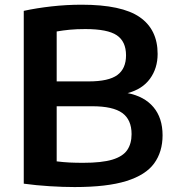

<svg xmlns="http://www.w3.org/2000/svg" viewBox="-20 -768 726 796"><path d="M289.5 7.5Q241.5 7.5 185.8 4Q130 0.5 78.5 -6.5V-723Q131.5 -734.5 193.5 -741.5Q255.5 -748.5 318 -748.5Q485 -748.5 559.2 -697Q633.5 -645.5 633.5 -544.5Q633.5 -485 601.8 -441.5Q570 -398 509 -382Q578.5 -368.5 616.2 -323.8Q654 -279 654 -207Q654 -138.5 619 -90.5Q584 -42.5 504 -17.5Q424 7.5 289.5 7.5ZM334 -647.5Q298 -647.5 269.2 -644.8Q240.5 -642 215 -637.5V-430.5H347.5Q430.5 -430.5 466.5 -457Q502.5 -483.5 502.5 -538.5Q502.5 -596 464.2 -621.8Q426 -647.5 334 -647.5ZM324.5 -93Q402 -93 445.8 -106.2Q489.5 -119.5 507.5 -146Q525.5 -172.5 525.5 -212Q525.5 -271.5 487 -299.5Q448.5 -327.5 362.5 -327.5H215V-99Q243 -95.5 269 -94.2Q295 -93 324.5 -93Z"/></svg>

Font: Encode Sans SemiExpanded SemiExpanded SemiBold
Style: Regular
Weight: 600
Width: 6
Designer: Multiple Designers
Foundry: Impallari Type
Version: Version 3.000; ttfautohint (v1.8.3) -l 8 -r 50 -G 200 -x 14 